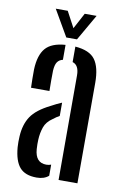

<svg xmlns="http://www.w3.org/2000/svg" viewBox="-87 -810 554 868"><g transform="rotate(10 190.0 -376.5)"><path d="M49 -389Q48.5 -404.5 48 -429.5Q47.5 -454.5 48 -473.5Q50.5 -538.5 77.8 -570.5Q105 -602.5 169 -607V-538.5Q152 -534.5 143.5 -521.8Q135 -509 133.5 -482.5Q133 -466.5 133 -437.8Q133 -409 133.5 -389ZM244 0V-480Q244 -527 214 -536V-607Q280 -602 305.5 -567.2Q331 -532.5 331 -461L330.5 0ZM36 -114Q35.5 -125.5 35.2 -138.5Q35 -151.5 36 -163.5Q39 -218.5 63.5 -255.5Q88 -292.5 150.5 -323.5Q162 -330 174.2 -335.8Q186.5 -341.5 199 -347V-286Q192.5 -282.5 185.2 -277.8Q178 -273 170.5 -267Q142 -248 132.8 -221.5Q123.5 -195 122 -163.5Q121 -143 122.5 -120Q127 -58.5 177 -58.5Q189 -58.5 199 -62.5V-11.5Q178.5 6.5 144 6.5Q91 6.5 66 -22.5Q41 -51.5 36 -114ZM166.5 -640.5 97 -760.5H152L191 -687.5L230 -760.5H284.5L215.5 -640.5Z"/></g></svg>

Font: Big Shoulders Stencil Display SemiBold
Style: Regular
Weight: 600
Designer: Patric King
Foundry: XO Type Co
Version: Version 1.000